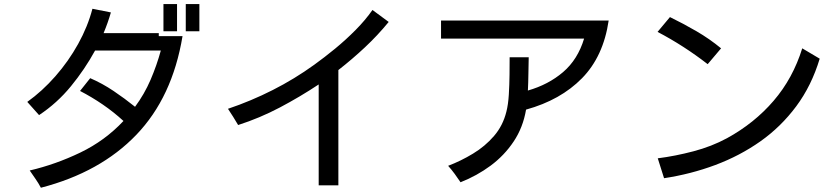

<svg xmlns="http://www.w3.org/2000/svg" viewBox="-20 -841 4040 924"><path d="M766.6 -690.4V-821.3H832V-690.4ZM874 -690.4V-821.3H939.5V-690.4ZM176.8 62.5Q165 40 150.9 20Q136.7 0 123 -20.5Q248 -49.8 366.7 -106.9Q485.4 -164.1 574.2 -258.8Q527.3 -301.8 474.6 -337.9Q421.9 -374 365.2 -403.3L414.1 -464.8Q472.7 -439.5 526.4 -403.3Q580.1 -367.2 629.9 -327.1Q674.8 -387.7 704.6 -457Q734.4 -526.4 753.9 -597.7H437.5Q387.7 -506.8 321.3 -425.8Q254.9 -344.7 168 -287.1L111.3 -350.6Q183.6 -402.3 246.6 -474.1Q309.6 -545.9 356 -629.4Q402.3 -712.9 424.8 -798.8L513.7 -781.2Q499 -730.5 478.5 -681.6H744.1V-667H858.4Q809.6 -373 636.2 -192.4Q462.9 -11.7 176.8 62.5Z M1513.7 50.8V-434.6Q1423.8 -375 1326.7 -323.7Q1229.5 -272.5 1126 -239.3Q1114.3 -258.8 1102.1 -278.8Q1089.8 -298.8 1077.1 -317.4Q1187.5 -354.5 1292.5 -407.7Q1397.5 -460.9 1492.2 -529.3Q1541 -564.5 1592.8 -606.9Q1644.5 -649.4 1691.4 -696.8Q1738.3 -744.1 1772.5 -793L1850.6 -735.4Q1796.9 -669.9 1735.8 -612.8Q1674.8 -555.7 1608.4 -503.9V50.8Z M2196.3 36.1Q2182.6 15.6 2168 -4.4Q2153.3 -24.4 2136.7 -43Q2198.2 -66.4 2256.3 -101.6Q2314.5 -136.7 2357.4 -186.5Q2400.4 -236.3 2417 -303.7Q2425.8 -337.9 2428.7 -385.7Q2431.6 -433.6 2432.1 -481.9Q2432.6 -530.3 2432.6 -565.4H2524.4Q2523.4 -525.4 2522.9 -485.4Q2522.5 -445.3 2520.5 -405.3Q2619.1 -433.6 2689.9 -494.1Q2760.7 -554.7 2791 -655.3H2102.5V-742.2H2909.2Q2883.8 -569.3 2780.8 -464.4Q2677.7 -359.4 2511.7 -313.5Q2497.1 -227.5 2452.1 -160.2Q2407.2 -92.8 2341.3 -43.9Q2275.4 4.9 2196.3 36.1Z M3385.7 -532.2Q3329.1 -576.2 3268.6 -615.2Q3208 -654.3 3144.5 -687.5L3204.1 -758.8Q3268.6 -727.5 3331.5 -690.9Q3394.5 -654.3 3450.2 -608.4ZM3175.8 16.6 3145.5 -79.1Q3229.5 -89.8 3316.9 -112.8Q3404.3 -135.7 3478.5 -175.8Q3610.4 -248 3703.1 -356Q3795.9 -463.9 3840.8 -608.4L3924.8 -558.6Q3885.7 -428.7 3812 -329.6Q3738.3 -230.5 3639.2 -160.6Q3540 -90.8 3422.4 -46.9Q3304.7 -2.9 3175.8 16.6Z"/></svg>

Font: Kosugi
Style: Regular
Weight: 400
Version: Version 4.002